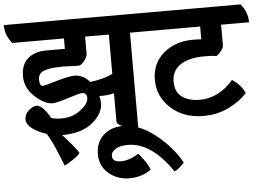

<svg xmlns="http://www.w3.org/2000/svg" viewBox="-108 -705 1504 1087"><g transform="rotate(-5 643.5 -162.0)"><path d="M796 -520H659V20Q619 20 579 6Q539 -8 539 -26V-186Q498 -176 455 -178Q461 -157 461 -138Q461 -77 399 -26.5Q337 24 228 24H226Q298 103 315 133Q310 144 276 167.5Q242 191 225 197Q222 190 204 144Q168 54 140 10Q92 -5 59.5 -29.5Q27 -54 27 -83Q27 -112 51.5 -133Q76 -154 96 -154Q116 -154 138.5 -128Q161 -102 172 -78Q196 -70 231 -70Q294 -70 340 -105.5Q386 -141 386 -172Q386 -203 359 -203Q344 -203 277.5 -181.5Q211 -160 189 -160Q143 -160 88.5 -210Q34 -260 34 -326.5Q34 -393 73 -427Q112 -461 179 -461H284V-520H-10Q-49 -568 -49 -625H757Q796 -577 796 -520ZM353 -359 268 -362Q191 -362 157 -349Q123 -336 123 -299.5Q123 -263 142 -263Q150 -263 222 -284Q294 -305 325 -305Q373 -305 411 -262Q484 -270 539 -296V-520H404V-423Q404 -405 385.5 -382Q367 -359 353 -359Z M708 263Q655 301 585.5 301Q516 301 467 259Q418 217 418 150Q418 83 461 43Q504 3 572 3Q666 3 757.5 76Q849 149 898 238Q894 246 874 263.5Q854 281 842 284Q725 112 592 112Q546 112 521 128Q496 144 496 165Q496 201 544.5 201Q593 201 645 167Q657 177 679 208.5Q701 240 708 263Z M1177 -520V-400Q1174 -376 1137 -346Q1112 -350 1067 -350Q979 -350 930 -317Q881 -284 881 -223Q881 -162 920.5 -134.5Q960 -107 1019 -107Q1129 -107 1211 -203Q1263 -169 1282 -122Q1239 -75 1174.5 -44.5Q1110 -14 1034 -14Q920 -14 848 -80.5Q776 -147 776 -241Q776 -335 843 -392Q910 -449 1009 -449Q1041 -449 1058 -447V-520H737Q698 -568 698 -625H1297Q1336 -577 1336 -520Z"/></g></svg>

Font: Karma
Style: Bold
Weight: 700
Designer: Joana Correia
Foundry: Indian Type Foundry
Version: Version 1.202;PS 1.0;hotconv 1.0.78;makeotf.lib2.5.61930; tt